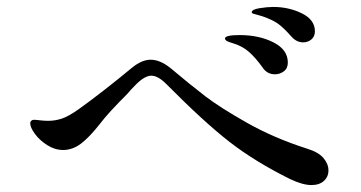

<svg xmlns="http://www.w3.org/2000/svg" viewBox="-20 -675 1040 553"><path d="M819 -570Q797 -595 781 -606.5Q765 -618 736 -628Q727 -631 720.5 -632.5Q714 -634 709.5 -635.5Q705 -637 705 -640Q706 -648 728 -651.5Q750 -655 767 -655Q812 -655 849.5 -636.5Q887 -618 887 -585Q887 -570 877 -561.5Q867 -553 853 -553Q834 -553 819 -570ZM736 -481Q716 -509 696.5 -526Q677 -543 649 -551Q646 -552 640 -554Q634 -556 631 -558.5Q628 -561 628 -564Q628 -574 670 -574Q726 -574 767.5 -553Q809 -532 809 -495Q809 -478 797.5 -469.5Q786 -461 772 -461Q749 -461 736 -481ZM816 -159Q715 -209 641.5 -266Q568 -323 459 -433Q435 -457 416 -457Q397 -457 372 -432Q355 -415 347 -405Q291 -349 270 -321Q238 -280 213.5 -261.5Q189 -243 162 -243Q138 -243 116 -257Q94 -271 80.5 -289.5Q67 -308 67 -320Q67 -324 70 -327Q73 -330 78 -330Q83 -330 95 -328.5Q107 -327 119 -327Q138 -327 157 -333Q176 -339 206 -360Q237 -382 280 -415.5Q323 -449 359 -479Q388 -503 414 -503Q441 -503 471 -479Q528 -431 571 -398Q614 -365 692 -321Q770 -277 864 -247Q897 -237 911.5 -220Q926 -203 926 -184Q926 -166 913 -154Q900 -142 877 -142Q852 -142 816 -159Z"/></svg>

Font: Shippori Mincho Medium
Style: Regular
Weight: 500
Designer: FONTDASU
Foundry: FONTDASU / Google Inc. / but / Adobe
Version: Version 3.110; ttfautohint (v1.8.3)